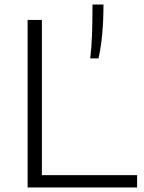

<svg xmlns="http://www.w3.org/2000/svg" viewBox="-20 -828 636 848"><path d="M102 0V-740H165V-54.5H585.5V0ZM388.5 -808H437Q437 -667 415 -570H378.5Q384.5 -619 386.5 -676.5Q388.5 -734 388.5 -808Z"/></svg>

Font: Encode Sans Expanded Light
Style: Regular
Weight: 300
Width: 7
Designer: Multiple Designers
Foundry: Impallari Type
Version: Version 2.000